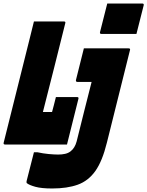

<svg xmlns="http://www.w3.org/2000/svg" viewBox="-80 -822 837 1092"><path d="M530 -802H729Q740 -802 737 -791L696 -629H497Q486 -629 489 -640ZM-51 0Q-62 0 -59 -11Q15 -309 90 -607Q96 -630 101.5 -653.5Q107 -677 113 -700H283Q295 -700 291 -689Q260 -562 228 -437Q196 -312 164 -185H216Q220 -199 226 -222.5Q232 -246 238 -270H358Q369 -270 366 -260Q333 -130 301 0ZM651 -547Q663 -547 659 -536Q627 -405 593.5 -273.5Q560 -142 528 -11Q502 95 462 151Q422 207 362 228.5Q302 250 217 250Q156 250 121.5 240.5Q87 231 73 220Q70 218 71 209Q82 163 92 126.5Q102 90 113 44H133Q165 51 196.5 54Q228 57 251 57Q272 57 290 53Q308 49 321 39Q346 20 356 -18Q379 -110 399.5 -192.5Q420 -275 441 -356H361Q350 -356 352 -367L397 -547Z"/></svg>

Font: Recursive Mn Lnr St Blk
Style: Italic
Weight: 900
Italic angle: -15°
Monospace: yes
Version: Version 1.079;hotconv 1.0.112;makeotfexe 2.5.65598; ttfautoh